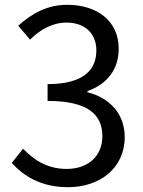

<svg xmlns="http://www.w3.org/2000/svg" viewBox="-20 -766 595 799"><path d="M263 13C394 13 499 -65 499 -196C499 -297 430 -361 344 -382V-387C422 -414 474 -474 474 -563C474 -679 384 -746 260 -746C176 -746 111 -709 56 -659L105 -601C147 -643 198 -672 257 -672C334 -672 381 -626 381 -556C381 -477 330 -416 178 -416V-346C348 -346 406 -288 406 -199C406 -115 345 -63 257 -63C174 -63 119 -103 76 -147L29 -88C77 -35 149 13 263 13Z"/></svg>

Font: Noto Sans HK
Style: Regular
Weight: 400
Designer: Ryoko NISHIZUKA 西塚涼子 (kana, bopomofo & ideographs); Paul D. Hunt (Latin, Greek & Cyrillic); Sandoll Communications 산돌커뮤니
Foundry: Adobe
Version: Version 2.004;hotconv 1.0.118;makeotfexe 2.5.65603